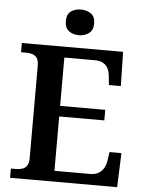

<svg xmlns="http://www.w3.org/2000/svg" viewBox="-60 -965 763 1013"><g transform="rotate(5 321.0 -458.5)"><path d="M32 0V-49H59Q78 -49 93 -54Q108 -59 117 -72.5Q126 -86 126 -109V-600Q126 -629 116.5 -642.5Q107 -656 92 -660.5Q77 -665 58 -665H32V-714H568L572 -533H509L504 -579Q502 -603 493.5 -620Q485 -637 468 -647Q451 -657 424 -657H262V-401H501V-345H262V-57H450Q478 -57 495.5 -67.5Q513 -78 523 -95.5Q533 -113 536 -135L543 -181H606L599 0ZM328 -781Q296 -781 274.5 -797.5Q253 -814 253 -849Q253 -886 274.5 -901.5Q296 -917 328 -917Q358 -917 380.5 -901.5Q403 -886 403 -849Q403 -814 380.5 -797.5Q358 -781 328 -781Z"/></g></svg>

Font: Noto Serif Hebrew SemiBold
Style: Regular
Weight: 600
Version: Version 2.003